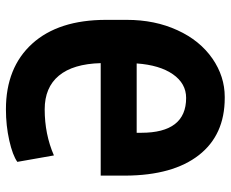

<svg xmlns="http://www.w3.org/2000/svg" viewBox="-84 -676 770 641"><g transform="rotate(-90 300.5 -356.0)"><path d="M293.5 -119.1Q341.8 -119.1 372.6 -163.3Q403.3 -207.5 408.7 -284.2H177.2V-269Q177.2 -119.1 293.5 -119.1ZM255.4 -720.7Q395 -720.7 474.6 -633.1Q554.2 -545.4 554.2 -386.2V-317.4Q554.2 -223.1 519.5 -147.9Q485.4 -73.2 424.8 -31.2Q365.2 9.8 296.9 9.8Q295.4 9.8 293.5 9.8Q169.9 9.8 102.5 -76.7Q35.2 -163.1 34.2 -320.8V-404.3H409.7Q407.2 -496.6 367.9 -543.9Q328.6 -591.3 255.4 -591.3Q172.4 -591.3 101.6 -560.5L80.1 -682.6Q101.6 -698.2 151.4 -709.5Q201.2 -720.7 255.4 -720.7Z"/></g></svg>

Font: MAUL Condensed Bold
Style: Condensed Bold
Weight: 700
Designer: MAUL
Version: Version 1.0; 2020; ttfautohint (v1.8.3)